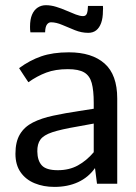

<svg xmlns="http://www.w3.org/2000/svg" viewBox="-20 -714 530 746"><path d="M191.4 12.2Q148.9 12.2 114.5 -2Q80.1 -16.1 60.1 -44.7Q40 -73.2 40 -116.7Q40 -163.6 57.6 -192.6Q75.2 -221.7 108.2 -238.3Q141.1 -254.9 186.8 -264.6Q232.4 -274.4 287.6 -282.7L344.2 -291.5V-314.5Q344.2 -362.8 336.4 -391.4Q328.6 -419.9 307.1 -432.6Q285.6 -445.3 243.7 -445.3Q195.3 -445.3 159.7 -431.9Q124 -418.5 90.3 -394.5Q90.3 -394.5 84.7 -402.8Q79.1 -411.1 72 -421.9Q64.9 -432.6 59.6 -440.9Q54.2 -449.2 54.2 -449.2Q95.2 -479.5 140.1 -495.1Q185.1 -510.7 247.6 -510.7Q336.9 -510.7 386.2 -467.3Q435.5 -423.8 435.5 -331.1V0H356.9L349.1 -61Q323.7 -24.9 283.4 -6.3Q243.2 12.2 191.4 12.2ZM204.6 -52.7Q249 -52.7 282.7 -71.3Q316.4 -89.8 344.2 -122.6V-233.9L280.3 -222.2Q216.8 -211.4 183.1 -200.2Q149.4 -189 137 -171.6Q124.5 -154.3 125 -125.5Q125.5 -89.8 142.6 -71.3Q159.7 -52.7 204.6 -52.7ZM322.8 -586.4Q296.9 -586.4 271.2 -596.7Q245.6 -606.9 221.9 -617.2Q198.2 -627.4 178.2 -627.4Q168.9 -627.4 162.4 -618.7Q155.8 -609.9 155.3 -588.4H98.1Q97.2 -594.2 96.9 -599.9Q96.7 -605.5 96.7 -610.4Q96.7 -638.7 104.5 -657Q112.3 -675.3 126.5 -684.6Q140.6 -693.8 158.2 -693.8Q177.7 -693.8 198.2 -687.5Q218.8 -681.2 238.3 -672.6Q257.8 -664.1 274.4 -657.7Q291 -651.4 302.7 -651.4Q313.5 -651.4 317.4 -660.9Q321.3 -670.4 321.8 -690.9H379.9Q380.4 -686 380.4 -681.2Q380.4 -676.3 379.9 -671.4Q379.9 -643.6 373 -624.8Q366.2 -606 353.8 -596.2Q341.3 -586.4 322.8 -586.4Z"/></svg>

Font: Pontano Sans Medium
Style: Regular
Weight: 500
Designer: Vernon Adams
Foundry: Vernon Adams
Version: Version 2.001